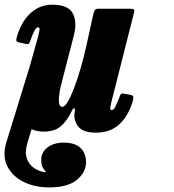

<svg xmlns="http://www.w3.org/2000/svg" viewBox="-60 -558 760 838"><path d="M14.5 -400.5Q34.5 -465.5 74.2 -501.5Q114 -537.5 168 -537.5Q237.5 -537.5 257.5 -500Q277.5 -462.5 262.5 -404L211 -204.5Q197 -152.5 196.8 -122Q196.5 -91.5 212 -91.5Q222.5 -91.5 236 -114.2Q249.5 -137 264 -175.2Q278.5 -213.5 292.2 -261Q306 -308.5 317 -358.5L347 -494.5Q349.5 -506 353.2 -513Q357 -520 371 -520H500.5Q518.5 -520 523.2 -517.5Q528 -515 524.5 -501L427.5 -118Q424 -105 421.8 -91.2Q419.5 -77.5 427 -77.5Q436 -77.5 443 -91.5Q450 -105.5 461.5 -134.5Q465 -144 468 -147.8Q471 -151.5 484.5 -148.5L509 -144Q520 -142 521.5 -136Q523 -130 519.5 -117Q500 -51 460.2 -15Q420.5 21 359.5 21Q303 21 282.5 -4.5Q262 -30 265 -61L267 -77.5Q268 -85 263.5 -85.2Q259 -85.5 255 -77Q234.5 -33 207 -8.2Q179.5 16.5 130 16.5Q117 16.5 103.5 14Q90 11.5 78 5.5L60.5 62.5Q47.5 105 56.5 131.5Q65.5 158 84 171.8Q102.5 185.5 119.5 190Q136.5 194.5 139.5 193Q141.5 191.5 136.5 187Q131.5 182.5 125.8 171.5Q120 160.5 120 139.5Q120 107 147 85.8Q174 64.5 218.5 64.5Q266.5 64.5 291 87.2Q315.5 110 315.5 150.5Q315.5 193.5 275.8 226.8Q236 260 154.5 260Q92 260 43 235.8Q-6 211.5 -28.2 167.2Q-50.5 123 -32 62.5L69.5 -267L106.5 -399Q109.5 -410 112 -424.5Q114.5 -439 106.5 -439Q99 -439 91 -425Q83 -411 71.5 -378.5Q68.5 -370.5 65.8 -367.2Q63 -364 50 -367L22 -373Q12 -375.5 11.2 -381.5Q10.5 -387.5 14.5 -400.5Z"/></svg>

Font: Besley* Condensed Heavy
Style: Italic
Weight: 800
Width: 3
Italic angle: -13°
Designer: Owen Earl
Foundry: indestructible type*
Version: Version 3.000; ttfautohint (v1.8.3)